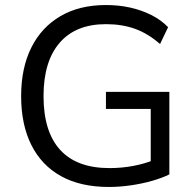

<svg xmlns="http://www.w3.org/2000/svg" viewBox="-20 -734 778 763"><path d="M413 9Q300 9 222.5 -34Q145 -77 104.5 -158Q64 -239 64 -352Q64 -464 104.5 -545Q145 -626 220.5 -670Q296 -714 401 -714Q452 -714 497 -704Q542 -694 581 -674.5Q620 -655 648 -626L616 -559Q568 -601 516.5 -619.5Q465 -638 401 -638Q281 -638 217 -564Q153 -490 153 -352Q153 -211 219 -138.5Q285 -66 415 -66Q465 -66 511.5 -75Q558 -84 599 -101L579 -53V-301H401V-369H653V-41Q625 -27 585 -15.5Q545 -4 500 2.5Q455 9 413 9Z"/></svg>

Font: Nunito Sans 11pt
Style: Regular
Weight: 400
Version: Version 3.101;gftools[0.9.27]